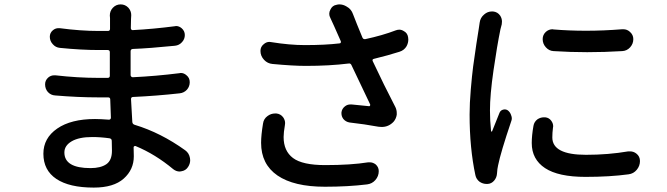

<svg xmlns="http://www.w3.org/2000/svg" viewBox="-20 -811 3040 875"><path d="M490.2 -124Q490.2 -151.4 489.3 -168.9Q489.3 -178.7 479.5 -180.7Q438.5 -186.5 400.4 -186.5Q339.8 -186.5 306.6 -167Q273.4 -147.5 273.4 -116.2Q273.4 -44.9 392.6 -44.9Q438.5 -44.9 464.4 -62.5Q490.2 -80.1 490.2 -124ZM824.2 -126Q841.8 -113.3 845.7 -90.8Q846.7 -85.9 846.7 -81.1Q846.7 -64.5 836.9 -49.8Q826.2 -33.2 805.7 -30.3Q802.7 -29.3 798.8 -29.3Q783.2 -29.3 769.5 -40Q687.5 -108.4 597.7 -145.5Q594.7 -146.5 591.8 -144.5Q588.9 -142.6 588.9 -139.6Q588.9 -132.8 589.4 -118.7Q589.8 -104.5 589.8 -98.6Q589.8 -38.1 543.9 2.9Q498 43.9 407.2 43.9Q295.9 43.9 236.8 4.4Q177.7 -35.2 177.7 -110.4Q177.7 -181.6 240.7 -225.1Q303.7 -268.6 413.1 -268.6Q437.5 -268.6 476.6 -265.6Q480.5 -265.6 482.9 -268.1Q485.4 -270.5 485.4 -274.4Q485.4 -289.1 483.9 -316.4Q482.4 -343.8 482.4 -357.4Q482.4 -367.2 472.7 -367.2H427.7Q335.9 -367.2 231.4 -376Q211.9 -377 198.2 -391.6Q185.5 -406.2 185.5 -426.8Q185.5 -445.3 200.2 -458Q211.9 -467.8 227.5 -467.8Q229.5 -467.8 232.4 -467.8Q335 -456.1 428.7 -456.1H470.7Q480.5 -456.1 480.5 -465.8V-573.2Q480.5 -583 470.7 -583H430.7Q350.6 -583 252.9 -592.8Q233.4 -594.7 220.7 -609.4Q207 -624 207 -643.6Q207 -661.1 220.7 -672.9Q232.4 -682.6 246.1 -682.6Q249 -682.6 252 -682.6Q347.7 -669.9 429.7 -669.9H471.7Q481.4 -669.9 481.4 -679.7V-728.5L480.5 -740.2Q480.5 -760.7 494.1 -775.4Q508.8 -791 529.8 -791Q550.8 -791 565.4 -775.4Q578.1 -760.7 578.1 -742.2L577.1 -723.6Q576.2 -712.9 576.2 -682.6Q576.2 -678.7 579.1 -675.8Q582 -672.9 585.9 -673.8Q677.7 -678.7 776.4 -691.4Q779.3 -692.4 782.2 -692.4Q795.9 -692.4 807.6 -682.6Q822.3 -669.9 822.3 -651.4Q822.3 -632.8 809.6 -619.1Q796.9 -604.5 777.3 -602.5Q661.1 -590.8 585 -587.9Q575.2 -586.9 575.2 -577.1V-468.8Q575.2 -464.8 578.1 -461.9Q581.1 -459 585 -459Q689.5 -463.9 797.9 -477.5Q800.8 -478.5 803.7 -478.5Q818.4 -478.5 830.1 -467.8Q844.7 -456.1 844.7 -436.5Q844.7 -417 832 -402.3Q818.4 -387.7 798.8 -385.7Q693.4 -374 586.9 -369.1Q577.1 -369.1 577.1 -359.4Q581.1 -289.1 583 -254.9Q584 -245.1 593.8 -242.2Q712.9 -206.1 824.2 -126Z M1178.7 -248Q1181.6 -269.5 1199.2 -282.2Q1214.8 -293.9 1234.4 -293.9Q1236.3 -293.9 1239.3 -293.9Q1258.8 -292 1270.5 -276.4Q1279.3 -263.7 1279.3 -250Q1279.3 -245.1 1278.3 -240.2Q1272.5 -207 1272.5 -186.5Q1272.5 -123 1315.4 -90.8Q1358.4 -58.6 1461.9 -58.6Q1579.1 -58.6 1658.2 -71.3Q1661.1 -71.3 1665 -71.3Q1679.7 -71.3 1692.4 -61.5Q1706.1 -48.8 1706.1 -31.2Q1706.1 -7.8 1690.4 9.8Q1675.8 26.4 1653.3 29.3Q1566.4 40 1460.9 40Q1319.3 40 1244.6 -11.2Q1169.9 -62.5 1169.9 -160.2Q1169.9 -195.3 1178.7 -248ZM1784.2 -672.9Q1792 -675.8 1799.8 -675.8Q1809.6 -675.8 1819.3 -669.9Q1836.9 -661.1 1839.8 -641.6Q1840.8 -636.7 1840.8 -630.9Q1840.8 -615.2 1833 -600.6Q1822.3 -582 1800.8 -575.2Q1749 -558.6 1684.6 -543Q1674.8 -541 1678.7 -532.2Q1729.5 -423.8 1782.2 -322.3Q1788.1 -309.6 1788.1 -295.9Q1788.1 -292 1788.1 -288.1Q1785.2 -269.5 1773.4 -255.9Q1751 -232.4 1719.7 -232.4Q1712.9 -232.4 1705.1 -233.4Q1641.6 -245.1 1572.3 -252.9Q1555.7 -255.9 1544.9 -268.6Q1536.1 -280.3 1536.1 -293.9Q1536.1 -295.9 1536.1 -298.8Q1538.1 -315.4 1551.8 -326.2Q1562.5 -335 1577.1 -335Q1579.1 -335 1582 -335Q1593.8 -334 1621.6 -331.1Q1649.4 -328.1 1661.1 -327.1Q1664.1 -326.2 1666 -329.1Q1668 -332 1667 -335Q1605.5 -462.9 1582 -513.7Q1578.1 -523.4 1568.4 -521.5Q1481.4 -510.7 1374 -510.7Q1314.5 -510.7 1221.7 -519.5Q1199.2 -521.5 1183.6 -538.1Q1167 -555.7 1167 -579.1Q1167 -597.7 1181.6 -609.4Q1193.4 -620.1 1208 -620.1Q1211.9 -620.1 1215.8 -619.1Q1299.8 -605.5 1370.1 -605.5Q1461.9 -605.5 1527.3 -613.3Q1531.2 -613.3 1532.7 -616.2Q1534.2 -619.1 1533.2 -623Q1522.5 -646.5 1502.9 -691.4Q1492.2 -714.8 1485.4 -729.5Q1480.5 -738.3 1480.5 -748Q1480.5 -757.8 1485.4 -766.6Q1494.1 -786.1 1513.7 -789.1Q1520.5 -791 1526.4 -791Q1543.9 -791 1559.6 -781.2Q1581.1 -769.5 1588.9 -746.1Q1604.5 -705.1 1631.8 -639.6Q1635.7 -630.9 1645.5 -632.8Q1722.7 -649.4 1784.2 -672.9Z M2502.9 -578.1Q2482.4 -579.1 2467.8 -595.2Q2453.1 -611.3 2453.1 -632.8Q2453.1 -652.3 2467.8 -666Q2481.4 -677.7 2498 -677.7Q2501 -677.7 2502.9 -676.8Q2574.2 -670.9 2650.4 -670.9Q2730.5 -670.9 2815.4 -677.7Q2818.4 -677.7 2820.3 -677.7Q2837.9 -677.7 2850.6 -666Q2866.2 -652.3 2866.2 -632.8Q2866.2 -611.3 2851.6 -595.2Q2836.9 -579.1 2815.4 -578.1Q2735.4 -573.2 2656.2 -573.2Q2579.1 -573.2 2502.9 -578.1ZM2411.1 -237.3Q2414.1 -255.9 2429.7 -267.6Q2443.4 -276.4 2459 -276.4Q2461.9 -276.4 2464.8 -276.4Q2482.4 -274.4 2492.2 -260.7Q2501 -249 2501 -235.4Q2501 -231.4 2500 -228.5Q2497.1 -206.1 2497.1 -184.6Q2497.1 -105.5 2650.4 -105.5Q2752 -105.5 2842.8 -121.1Q2847.7 -121.1 2851.6 -121.1Q2867.2 -121.1 2879.9 -111.3Q2896.5 -98.6 2896.5 -77.1Q2896.5 -54.7 2881.8 -37.1Q2867.2 -19.5 2844.7 -16.6Q2758.8 -4.9 2648.4 -4.9Q2524.4 -4.9 2463.9 -44.9Q2403.3 -85 2403.3 -159.2Q2403.3 -193.4 2411.1 -237.3ZM2166 -708Q2168.9 -730.5 2186.5 -745.1Q2202.1 -758.8 2221.7 -758.8Q2223.6 -758.8 2226.6 -758.8Q2248 -756.8 2259.8 -739.3Q2267.6 -726.6 2267.6 -712.9Q2267.6 -707 2266.6 -700.2Q2263.7 -687.5 2260.7 -677.7Q2245.1 -601.6 2229 -490.2Q2212.9 -378.9 2212.9 -307.6Q2212.9 -261.7 2217.8 -213.9Q2217.8 -211.9 2219.7 -211.4Q2221.7 -210.9 2222.7 -212.9Q2241.2 -259.8 2256.8 -297.9Q2261.7 -308.6 2273.4 -311.5Q2285.2 -314.5 2294.9 -307.6Q2305.7 -298.8 2309.6 -285.2Q2312.5 -278.3 2312.5 -271.5Q2312.5 -264.6 2309.6 -257.8Q2261.7 -116.2 2250 -57.6Q2246.1 -41 2245.1 -21.5Q2244.1 -2 2231.9 12.2Q2219.7 26.4 2202.1 27.3Q2199.2 27.3 2197.3 27.3Q2180.7 27.3 2166 17.6Q2150.4 5.9 2146.5 -12.7Q2120.1 -135.7 2120.1 -289.1Q2120.1 -339.8 2125.5 -403.3Q2130.9 -466.8 2136.2 -507.8Q2141.6 -548.8 2150.9 -610.4Q2160.2 -671.9 2162.1 -681.6Q2164.1 -695.3 2166 -708Z"/></svg>

Font: Gen Jyuu GothicX Medium
Style: Regular
Weight: 500
Designer: Ryoko NISHIZUKA (kana &amp; ideographs); Paul D. Hunt (Latin, Greek &amp; Cyrillic); Wenlong ZHANG (bopomofo); Sandoll C
Version: Version 1.058.20140828